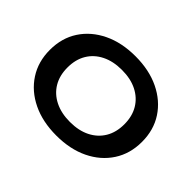

<svg xmlns="http://www.w3.org/2000/svg" viewBox="-126 -791 1017 1017"><g transform="rotate(45 382.0 -283.0)"><path d="M382 14Q279 14 201.5 -23.5Q124 -61 80.5 -128Q37 -195 37 -283Q37 -372 80.5 -438.5Q124 -505 201.5 -542.5Q279 -580 382 -580Q485 -580 562.5 -542.5Q640 -505 683.5 -438.5Q727 -372 727 -283Q727 -195 683.5 -128Q640 -61 562.5 -23.5Q485 14 382 14ZM382 -88Q448 -88 495.5 -112Q543 -136 569 -179.5Q595 -223 595 -283Q595 -343 569 -386.5Q543 -430 495.5 -454Q448 -478 382 -478Q317 -478 269 -454Q221 -430 195 -386.5Q169 -343 169 -283Q169 -223 195 -179.5Q221 -136 269 -112Q317 -88 382 -88Z"/></g></svg>

Font: Bounded
Style: Regular
Weight: 400
Designer: Vlad Churkin
Version: Version 1.0